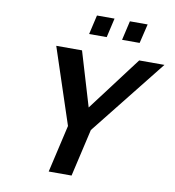

<svg xmlns="http://www.w3.org/2000/svg" viewBox="-98 -1022 1009 1108"><g transform="rotate(10 406.5 -467.5)"><path d="M650 -822 677 -935H573L547 -822ZM457 -822 483 -935H380L354 -822ZM813 -722H665L425 -404L330 -722H179L326 -278L262 0H396L460 -278Z"/></g></svg>

Font: Perun SemiBold Italic
Style: Regular
Weight: 400
Italic angle: -12°
Foundry: Copyright (c) Stefan Peev, Context Ltd, 2016
Version: Version 1.026